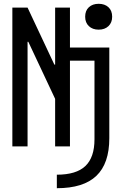

<svg xmlns="http://www.w3.org/2000/svg" viewBox="-20 -770 640 1010"><path d="M279 149Q381 149 429 103.5Q477 58 477 -37V-451H348V0H270V-250L129 -550H125V0H45V-730H125L266 -430H270V-730H348V-520H555V-43Q555 90 487 155Q419 220 279 220ZM499 -614Q467 -614 447.5 -632.5Q428 -651 428 -682Q428 -714 447.5 -732Q467 -750 499 -750Q531 -750 550.5 -732Q570 -714 570 -682Q570 -651 550.5 -632.5Q531 -614 499 -614Z"/></svg>

Font: M PLUS Code Latin Expanded
Style: Regular
Weight: 400
Width: 7
Designer: Coji Morishita
Foundry: UNDERFOREST DESIGN
Version: Version 1.002; ttfautohint (v1.8.3)